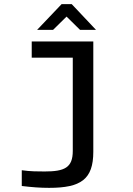

<svg xmlns="http://www.w3.org/2000/svg" viewBox="-20 -700 640 926"><path d="M195 127C166 127 125 127 85 121V197C134 203 174 206 217 206C370 206 430 165 430 32V-500H133V-422H331V28C331 109 291 127 195 127ZM159 -556H236L301 -620L366 -556H443L326 -680H277Z"/></svg>

Font: LT Wave Mono
Style: Regular
Weight: 400
Designer: Daniel Lyons
Version: Version 2.5 (Glyphs App)